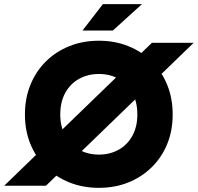

<svg xmlns="http://www.w3.org/2000/svg" viewBox="-40 -894 952 924"><path d="M436 10Q513 10 577.5 -16Q642 -42 690 -89Q738 -136 764.5 -200.5Q791 -265 791 -343Q791 -421 764.5 -486Q738 -551 690 -598.5Q642 -646 577.5 -672Q513 -698 436 -698Q359 -698 294 -672Q229 -646 181 -598.5Q133 -551 106.5 -486Q80 -421 80 -343Q80 -265 106.5 -200.5Q133 -136 181 -89Q229 -42 294 -16Q359 10 436 10ZM892 -688H691L-20 0H181ZM436 -150Q383 -150 341 -173.5Q299 -197 274.5 -240.5Q250 -284 250 -343Q250 -403 274 -447Q298 -491 340.5 -514.5Q383 -538 436 -538Q489 -538 531 -514.5Q573 -491 597 -447Q621 -403 621 -343Q621 -284 597 -240.5Q573 -197 531 -173.5Q489 -150 436 -150ZM643 -874H455L357 -747Q357 -747 371.5 -747Q386 -747 408 -747Q430 -747 452 -747Q474 -747 488.5 -747Q503 -747 503 -747Z"/></svg>

Font: Roundo Variable
Style: Regular
Weight: 200
Designer: Shiva Nallaperumal
Foundry: Indian Type Foundry
Version: Version 2.000